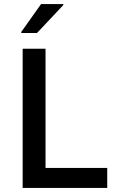

<svg xmlns="http://www.w3.org/2000/svg" viewBox="-20 -929 579 949"><path d="M92 0V-688H205V-99H510V0ZM85 -766V-771L183 -909H293V-904L163 -766Z"/></svg>

Font: Saira Thin Medium
Style: Regular
Weight: 500
Version: Version 1.101